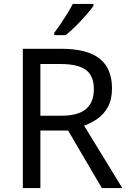

<svg xmlns="http://www.w3.org/2000/svg" viewBox="-20 -964 662 984"><path d="M294 -714Q427 -714 490.5 -663.5Q554 -613 554 -511Q554 -454 533 -416Q512 -378 479.5 -355.5Q447 -333 411 -320L607 0H502L329 -295H187V0H97V-714ZM289 -636H187V-371H294Q381 -371 421 -405.5Q461 -440 461 -507Q461 -577 419 -606.5Q377 -636 289 -636ZM459 -934Q447 -916 422 -887.5Q397 -859 368.5 -830.5Q340 -802 316 -784H258V-796Q273 -815 290.5 -841Q308 -867 325 -894.5Q342 -922 353 -944H459Z"/></svg>

Font: Noto Sans Vai
Style: Regular
Weight: 400
Designer: Monotype Design Team
Foundry: Monotype Imaging Inc.
Version: Version 2.001; ttfautohint (v1.8.4.7-5d5b)